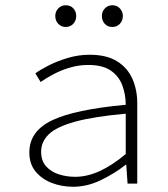

<svg xmlns="http://www.w3.org/2000/svg" viewBox="-20 -701 640 733"><path d="M259 12Q216 12 178 -2.5Q140 -17 116 -46Q92 -75 92 -119Q92 -200 178.5 -241.5Q265 -283 460 -301Q460 -340 447 -375Q434 -410 403 -431.5Q372 -453 317 -453Q281 -453 247 -443Q213 -433 184 -417.5Q155 -402 135 -388L115 -421Q134 -435 166.5 -451.5Q199 -468 239.5 -480Q280 -492 322 -492Q387 -492 427 -467Q467 -442 485.5 -400Q504 -358 504 -307V0H467L462 -72H460Q418 -39 365.5 -13.5Q313 12 259 12ZM267 -26Q313 -26 361 -48Q409 -70 460 -113V-267Q338 -256 267 -236.5Q196 -217 166.5 -188.5Q137 -160 137 -122Q137 -87 156 -66Q175 -45 204.5 -35.5Q234 -26 267 -26ZM231 -598Q214 -598 202.5 -610Q191 -622 191 -640Q191 -657 202.5 -669Q214 -681 231 -681Q249 -681 260 -669Q271 -657 271 -640Q271 -622 259.5 -610Q248 -598 231 -598ZM409 -598Q391 -598 380 -610Q369 -622 369 -640Q369 -657 380.5 -669Q392 -681 409 -681Q426 -681 437.5 -669Q449 -657 449 -640Q449 -622 437.5 -610Q426 -598 409 -598Z"/></svg>

Font: Source Code Pro ExtraLight Light
Style: Regular
Weight: 300
Monospace: yes
Version: Version 1.018;hotconv 1.0.116;makeotfexe 2.5.65601